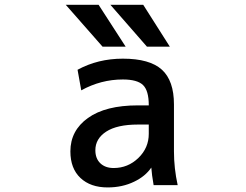

<svg xmlns="http://www.w3.org/2000/svg" viewBox="-20 -781 1040 811"><path d="M277.3 -141.6Q277.3 -229.5 351.6 -282.7Q425.8 -335.9 562.5 -335.9H608.4V-336.9Q608.4 -398.4 584 -421.9Q559.6 -445.3 499 -445.3Q406.2 -445.3 323.2 -399.4L307.6 -486.3Q393.6 -533.2 499 -533.2Q612.3 -533.2 663.6 -486.8Q714.8 -440.4 714.8 -339.8V-141.6Q714.8 -70.3 730.5 1H628.9Q621.1 -43 619.1 -73.2Q593.8 -36.1 546.9 -13.7Q497.1 10.7 434.6 10.7Q362.3 10.7 319.8 -29.3Q277.3 -69.3 277.3 -141.6ZM608.4 -254.9H562.5Q474.6 -254.9 428.7 -225.1Q382.8 -195.3 382.8 -146.5Q382.8 -111.3 403.8 -91.3Q424.8 -71.3 460 -71.3Q520.5 -71.3 564.5 -113.8Q608.4 -156.2 608.4 -215.8ZM585 -760.7 697.3 -584H600.6L446.3 -760.7ZM396.5 -760.7 510.7 -584H413.1L257.8 -760.7Z"/></svg>

Font: Gen Shin Gothic Monospace Medium
Style: Regular
Weight: 500
Designer: [Source Han Sans]
Ryoko NISHIZUKA  (kana & ideographs); Paul D. Hunt (Latin, Greek & Cyrillic); Wenlong ZHANG  (bopomofo
Version: Version 1.002.20150607